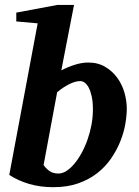

<svg xmlns="http://www.w3.org/2000/svg" viewBox="-20 -757 572 789"><path d="M361.8 -307.1Q361.8 -338.4 356.9 -360.6Q352.1 -382.8 344.5 -397Q336.9 -411.1 327.9 -417.5Q318.8 -423.8 310.1 -423.8Q289.1 -423.8 263.4 -410.6Q237.8 -397.5 214.8 -377.9L159.2 -79.1Q167 -66.4 181.9 -55.2Q196.8 -43.9 220.2 -43.9Q236.8 -43.9 253.7 -54.9Q270.5 -65.9 286.1 -84.7Q301.8 -103.5 315.7 -128.9Q329.6 -154.3 339.8 -183.6Q350.1 -212.9 356 -244.4Q361.8 -275.9 361.8 -307.1ZM501 -311Q501 -281.2 494.6 -245.6Q488.3 -210 473.6 -174.1Q459 -138.2 435.8 -104.7Q412.6 -71.3 379.2 -45.2Q345.7 -19 301 -3.4Q256.3 12.2 199.2 12.2Q144.5 12.2 99.4 -1.2Q54.2 -14.6 18.1 -38.1L134.8 -661.1L46.9 -668.9V-705.1L215.8 -736.8H284.2L231.9 -467.8Q259.3 -481.9 287.8 -491Q316.4 -500 342.8 -500Q382.8 -500 412.6 -482.2Q442.4 -464.4 462.2 -437Q481.9 -409.7 491.5 -376Q501 -342.3 501 -311Z"/></svg>

Font: Charis SIL Viet
Style: Bold Italic
Weight: 700
Italic angle: -11°
Foundry: SIL International
Version: Version 5.000